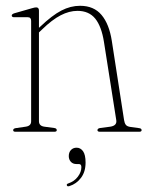

<svg xmlns="http://www.w3.org/2000/svg" viewBox="-20 -455 509 663"><path d="M114.5 -418.5V-359L119 -363Q160 -402 191.8 -418.5Q223.5 -435 256.5 -435Q304 -435 330.5 -403.5Q357 -372 366 -314.5L408.5 -40Q410 -30 414.5 -24Q419 -18 431.5 -16.5L460.5 -12.5Q469 -11.5 469 -5.5Q469 0 460.5 0H325.5Q316.5 0 316.5 -5.5Q316.5 -11.5 326 -13L360.5 -17.5Q384.5 -21 381.5 -40L339 -310Q330.5 -364 308.8 -390.8Q287 -417.5 247.5 -417.5Q219 -417.5 189.5 -402.2Q160 -387 125.5 -353.5L114.5 -343V-36.5Q114.5 -20 133.5 -17.5L167 -13Q176 -12 176 -5.5Q176 0 167.5 0H33.5Q25.5 0 25.5 -5.5Q25.5 -11 34 -12.5L68.5 -17.5Q87.5 -20 87.5 -36V-383Q87.5 -395.5 76 -395.5H29Q20.5 -395.5 20.5 -401.5Q20.5 -406 29 -409L90 -426.5Q100 -429.5 105 -429.5Q114.5 -429.5 114.5 -418.5ZM244.5 111.5Q231.5 111.5 224.5 103.5Q217.5 95.5 217.5 84Q217.5 71 225 63Q232.5 55 244.5 55Q258 55 266.8 67.2Q275.5 79.5 275.5 106.5Q275.5 138 259.8 159Q244 180 220 187.5Q213 190 211 185.5Q209 180.5 215.5 178.5Q236.5 171.5 248.8 155.2Q261 139 261 122Q261 111.5 252.5 111.5Z"/></svg>

Font: Fraunces 144pt S050 Thin
Style: Regular
Weight: 100
Version: Version 1.000; ttfautohint (v1.8.3)